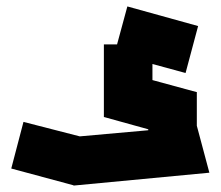

<svg xmlns="http://www.w3.org/2000/svg" viewBox="-20 -440 686 597"><path d="M209 137 208 136 15 84 53 -61 228 -16 441 -35V-38L304 -76H303V-78V-302H344L376 -420L596 -359L557 -213L454 -241V-191L590 -154H592V-49L631 97Z"/></svg>

Font: Blaka
Style: Regular
Weight: 400
Designer: Mohamed Gaber
Foundry: Kief Type Foundry
Version: Version 1.003; ttfautohint (v1.8.4.7-5d5b)